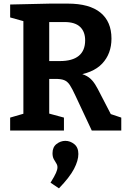

<svg xmlns="http://www.w3.org/2000/svg" viewBox="-20 -724 707 1065"><path d="M36.3 0V-71.7L128 -98.3L109.7 -70.3V-629.7L135.3 -599.7L36.3 -627.3V-699L258.7 -704H356Q476 -704 537.2 -654Q598.3 -604 598.3 -510Q598.3 -426 546.8 -371.2Q495.3 -316.3 385.3 -303.7L386 -320Q425 -318.7 450 -307.7Q475 -296.7 491.7 -277.3Q508.3 -258 522.3 -230.7L602 -76.7L561.3 -102.3L652.7 -71.7V0H489L398.7 -192.7Q381 -231.3 367.8 -251.7Q354.7 -272 336 -279.5Q317.3 -287 281.3 -286.3L229.3 -285.7L253 -306V-70.3L234 -99L334.7 -71.7V0ZM253 -349.7 229.3 -385.3H312Q381.7 -385.3 417 -414.3Q452.3 -443.3 452.3 -500.3Q452.3 -548.3 424.2 -575Q396 -601.7 338 -601.7H229.3L253 -624ZM307 320.7 260.3 289.3Q282.7 253.3 290.7 234.8Q298.7 216.3 298.7 204Q298.7 191.7 292 181.7Q285.3 171.7 278.3 158.7Q271.3 145.7 271.3 125.7Q271.3 92 293.7 74.7Q316 57.3 342.7 57.3Q369.3 57.3 392 75.5Q414.7 93.7 414.7 130.3Q414.7 166.7 390.5 213Q366.3 259.3 307 320.7Z"/></svg>

Font: Bitter Thin
Style: Regular
Weight: 100
Designer: Sol Matas, and Bitter project Authors
Foundry: Sol Matas
Version: Version 2.002